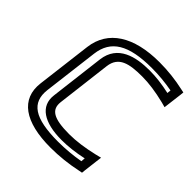

<svg xmlns="http://www.w3.org/2000/svg" viewBox="-192 -827 1005 1005"><g transform="rotate(45 310.5 -325.0)"><path d="M409 -568C460 -568 515 -560 576 -545L606 -537L610 -569L619 -641L621 -661L602 -665C544 -678 483 -685 421 -685C231 -685 114 -611 97 -474L59 -166C43 -35 143 35 333 35C397 35 461 28 522 15L543 11L545 -9L554 -83L558 -115L526 -107C462 -92 405 -84 353 -84C236 -84 196 -110 203 -171L240 -475C250 -554 314 -568 409 -568ZM415 -618C314 -618 205 -594 190 -475L153 -171C142 -82 216 -34 347 -34C393 -34 445 -40 500 -52L498 -29C446 -20 394 -15 339 -15C164 -15 97 -62 109 -166L147 -474C161 -585 241 -635 415 -635C467 -635 517 -630 566 -621L564 -600C511 -612 461 -618 415 -618Z"/></g></svg>

Font: Gamestation Text Outline
Style: Italic
Weight: 400
Designer: Jonas Hecksher
Foundry: Jonas Hecksher, Playtypeª, e-types AS
Version: Version 1.003